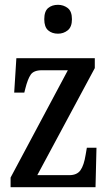

<svg xmlns="http://www.w3.org/2000/svg" viewBox="-20 -778 455 798"><path d="M24 0V-40L262 -486H154Q120 -486 107.5 -467.5Q95 -449 85 -409L81 -393H39L48 -536H374V-495L135 -50H268Q300 -50 314.5 -70.5Q329 -91 336 -135L341 -164H381L377 0ZM221 -638Q196 -638 180 -652Q164 -666 164 -698Q164 -731 180 -744.5Q196 -758 221 -758Q244 -758 261.5 -744.5Q279 -731 279 -698Q279 -666 261.5 -652Q244 -638 221 -638Z"/></svg>

Font: Noto Serif Hebrew ExtraCondensed Medium
Style: Regular
Weight: 500
Width: 2
Designer: Monotype Design Team
Foundry: Monotype Imaging Inc.
Version: Version 2.004; ttfautohint (v1.8.4.7-5d5b)